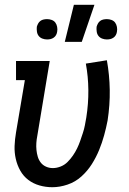

<svg xmlns="http://www.w3.org/2000/svg" viewBox="-20 -775 540 803"><path d="M199 8Q171 8 145 0.5Q119 -7 98.5 -22.5Q78 -38 65 -61Q52 -84 46 -110.5Q40 -137 41 -164.5Q42 -192 47 -221L84 -440H47V-520H188L136 -207Q133 -192 132 -177Q131 -162 132.5 -147.5Q134 -133 138 -119.5Q142 -106 150.5 -95Q159 -84 172.5 -78Q186 -72 201 -72Q217 -72 233.5 -78.5Q250 -85 262.5 -97.5Q275 -110 285 -124.5Q295 -139 302.5 -154.5Q310 -170 315.5 -186Q321 -202 326.5 -218.5Q332 -235 335 -251Q338 -267 341 -284Q350 -341 349.5 -398Q349 -455 339 -509L427 -523Q438 -462 439 -399Q440 -336 430 -271Q424 -240 415.5 -209Q407 -178 394.5 -147.5Q382 -117 364 -88.5Q346 -60 320.5 -37Q295 -14 262.5 -3Q230 8 199 8ZM251 -600 289 -755H375L322 -600ZM427 -610Q417 -610 407.5 -613.5Q398 -617 392 -624.5Q386 -632 384.5 -642.5Q383 -653 384 -663Q386 -670 389.5 -676.5Q393 -683 399 -687.5Q405 -692 412.5 -693.5Q420 -695 427 -695Q437 -695 446.5 -691.5Q456 -688 461.5 -680.5Q467 -673 469 -662.5Q471 -652 469 -642Q468 -635 464.5 -628.5Q461 -622 454.5 -617.5Q448 -613 441 -611.5Q434 -610 427 -610ZM177 -610Q167 -610 157.5 -613.5Q148 -617 142 -624.5Q136 -632 134.5 -642.5Q133 -653 134 -663Q136 -670 139.5 -676.5Q143 -683 149 -687.5Q155 -692 162.5 -693.5Q170 -695 177 -695Q187 -695 196.5 -691.5Q206 -688 211.5 -680.5Q217 -673 219 -662.5Q221 -652 219 -642Q218 -635 214.5 -628.5Q211 -622 204.5 -617.5Q198 -613 191 -611.5Q184 -610 177 -610Z"/></svg>

Font: Iosevka Curly Slab Medium
Style: Italic
Weight: 500
Italic angle: -9°
Monospace: yes
Designer: Belleve Invis
Foundry: Belleve Invis
Version: Version 22.1.2; ttfautohint (v1.8.4)